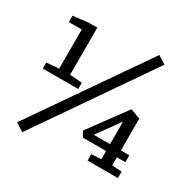

<svg xmlns="http://www.w3.org/2000/svg" viewBox="-164 -844 1029 1042"><g transform="rotate(30 350.5 -323.5)"><path d="M32 -311V-349L109 -355V-600H28V-640L123 -651H177V-356L254 -350V-311ZM108 44 57 11 543 -691 593 -659ZM492 0V-40L553 -44V-95H408L389 -129L559 -360L621 -338V-138H674V-95H621V-44L682 -40V0ZM454 -138H553V-279L453 -141Z"/></g></svg>

Font: Faustina
Style: Regular
Weight: 400
Designer: Alfonso Garcia
Foundry: http://www.omnibus-type.com
Version: Version 1.200